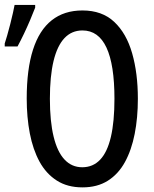

<svg xmlns="http://www.w3.org/2000/svg" viewBox="-23 -768 640 797"><path d="M549.3 -357.9Q549.3 -279.3 536.1 -212.2Q522.9 -145 495.6 -95.2Q468.3 -45.4 424.6 -17.8Q380.9 9.8 319.3 9.8Q256.8 9.8 212.6 -18.6Q168.5 -46.9 141.1 -96.9Q113.8 -147 100.8 -214.1Q87.9 -281.2 87.9 -358.9Q87.9 -480.5 114 -561.8Q140.1 -643.1 191.7 -683.8Q243.2 -724.6 319.3 -724.6Q400.9 -724.6 451.4 -677Q502 -629.4 525.6 -546.6Q549.3 -463.9 549.3 -357.9ZM184.1 -357.9Q184.1 -264.6 199.5 -201.2Q214.8 -137.7 244.9 -105.7Q274.9 -73.7 318.4 -73.7Q362.8 -73.7 392.6 -105Q422.4 -136.2 437.3 -199.7Q452.1 -263.2 452.1 -357.9Q452.1 -499.5 418.9 -570.6Q385.7 -641.6 319.3 -641.6Q274.4 -641.6 244.4 -609.6Q214.4 -577.6 199.2 -514.4Q184.1 -451.2 184.1 -357.9ZM-3.4 -575.2V-587.4Q0.5 -599.1 6.8 -620.8Q13.2 -642.6 19.5 -667.7Q25.9 -692.9 30.8 -714.8Q35.6 -736.8 37.6 -747.6H123V-736.3Q113.8 -712.4 101.8 -684.1Q89.8 -655.8 76.4 -627.7Q63 -599.6 49.8 -575.2Z"/></svg>

Font: Open Sans Condensed Medium
Style: Regular
Weight: 500
Width: 3
Designer: Monotype Design Team
Foundry: Monotype Imaging Inc.
Version: Version 3.000